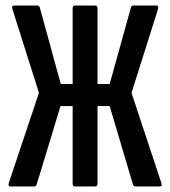

<svg xmlns="http://www.w3.org/2000/svg" viewBox="-20 -675 617 695"><path d="M18 0Q8 0 12 -13L121 -339L25 -642Q21 -655 31 -655H114Q122 -655 124 -648L200 -371H243V-645Q243 -655 252 -655H324Q333 -655 333 -645V-371H377L454 -648Q456 -655 463 -655H547Q555 -655 552 -642L456 -339L564 -13Q568 0 559 0H471Q467 0 465 -1.5Q463 -3 461 -8L377 -291H333V-10Q333 0 324 0H252Q243 0 243 -10V-291H199L113 -8Q111 -3 109 -1.5Q107 0 104 0Z"/></svg>

Font: Sofia Sans Extra Condensed SemiBold
Style: Regular
Weight: 600
Designer: Botio Nikoltchev, Ani Petrova
Foundry: lettersoup
Version: Version 4.101